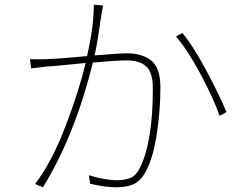

<svg xmlns="http://www.w3.org/2000/svg" viewBox="-20 -787 1040 814"><path d="M378 -767 417 -764Q412 -736 411 -730Q410 -727 405 -692Q400 -657 394 -620Q388 -583 381 -552Q485 -561 518 -561Q582 -561 621 -530.5Q660 -500 660 -416Q660 -319 645 -220.5Q630 -122 601 -66Q580 -23 550 -8Q520 7 475 7Q424 7 362 -8L357 -44Q424 -23 478 -23Q513 -23 536 -34Q559 -45 576 -81Q628 -192 628 -411Q628 -481 599.5 -506Q571 -531 517 -531Q477 -531 374 -522Q296 -209 162 7L129 -7Q199 -99 257 -250Q315 -401 343 -520Q319 -518 281.5 -514Q244 -510 219 -508Q194 -506 179 -505Q117 -498 112 -497L107 -536Q143 -535 177 -536Q214 -537 349 -549Q377 -669 378 -767ZM726 -632 753 -647Q796 -597 852 -493Q908 -389 940 -312L911 -296Q884 -373 828.5 -476Q773 -579 726 -632Z"/></svg>

Font: Noto Sans Korean Thin
Style: Regular
Weight: 250
Designer: Ryoko NISHIZUKA  (kana & ideographs); Paul D. Hunt (Latin, Greek & Cyrillic); Wenlong ZHANG  (bopomofo); Sandoll Communi
Foundry: Adobe Systems Incorporated
Version: Version 1.0001;PS 1;hotconv 1.0.78;makeotf.lib2.5.61930